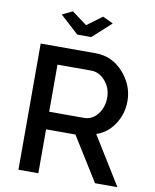

<svg xmlns="http://www.w3.org/2000/svg" viewBox="-98 -991 857 1064"><g transform="rotate(10 330.5 -458.5)"><path d="M225 -917 310 -854 395 -917 454 -889 350 -794H271L167 -889ZM80 0V-710H389Q482 -710 545.5 -639Q609 -568 609 -479Q609 -407 570.5 -348.5Q532 -290 470 -270L637 0H511L357 -247H192V0ZM192 -346H388Q434 -346 464.5 -385Q495 -424 495 -479Q495 -533 461 -572Q427 -611 382 -611H192Z"/></g></svg>

Font: Raleway-v4020 SemiBold
Style: Regular
Weight: 600
Designer: Matt McInerney, Pablo Impallari, Rodrigo Fuenzalida
Foundry: Matt McInerney, Pablo Impallari, Rodrigo Fuenzalida
Version: Version 4.020;PS 004.020;hotconv 1.0.88;makeotf.lib2.5.64775